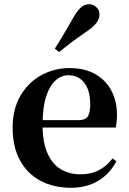

<svg xmlns="http://www.w3.org/2000/svg" viewBox="-20 -875 612 911"><path d="M316 16Q236 16 173.5 -16.5Q111 -49 75.5 -113Q40 -177 40 -269Q40 -359 78 -422.5Q116 -486 177.5 -519Q239 -552 309 -552Q383 -552 433.5 -522.5Q484 -493 509.5 -443Q535 -393 535 -331Q535 -296 529 -270H98V-305H353Q385 -305 396.5 -322.5Q408 -340 408 -380Q408 -446 380 -482Q352 -518 304 -518Q271 -518 243 -493Q215 -468 198.5 -416Q182 -364 182 -283Q182 -201 205 -148.5Q228 -96 268.5 -72Q309 -48 361 -48Q414 -48 450.5 -68Q487 -88 514 -123L532 -110Q501 -50 446 -17Q391 16 316 16ZM240 -644Q260 -675 280.5 -709.5Q301 -744 330 -795Q348 -826 365 -840.5Q382 -855 403 -855Q421 -855 436.5 -841.5Q452 -828 452 -806Q452 -786 437.5 -766.5Q423 -747 392 -726Q347 -695 317 -672.5Q287 -650 261 -628Z"/></svg>

Font: Noto Serif TC
Style: Bold
Weight: 700
Designer: Ryoko NISHIZUKA 西塚涼子 (kana & ideographs); Frank Grießhammer (Latin, Greek & Cyrillic); Wenlong ZHANG 张文龙 (bopomofo); San
Foundry: Adobe
Version: Version 2.002-H1;hotconv 1.1.0;makeotfexe 2.6.0